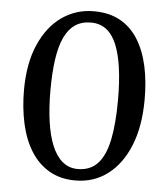

<svg xmlns="http://www.w3.org/2000/svg" viewBox="-54 -800 753 859"><g transform="rotate(5 323.0 -371.0)"><path d="M315.5 9.5Q248 9.5 198 -19.8Q148 -49 115.5 -101.2Q83 -153.5 67.5 -223.5Q52 -293.5 52 -375Q52.5 -495 89.8 -579.2Q127 -663.5 190.5 -707.8Q254 -752 333 -752Q402 -752 451.2 -724.8Q500.5 -697.5 532 -647.2Q563.5 -597 578.8 -528Q594 -459 593.5 -375.5Q593 -257 558 -170.8Q523 -84.5 460.5 -37.5Q398 9.5 315.5 9.5ZM322 -42.5Q378.5 -42.5 412 -79Q445.5 -115.5 460.2 -187.8Q475 -260 475 -367.5Q475 -448 466.2 -510Q457.5 -572 439.8 -614.5Q422 -657 393.5 -678.8Q365 -700.5 324.5 -700.5Q283.5 -700.5 254.2 -681Q225 -661.5 206.2 -622Q187.5 -582.5 178.8 -522.5Q170 -462.5 170 -381Q170 -305 178.8 -243Q187.5 -181 206 -136Q224.5 -91 253.5 -66.8Q282.5 -42.5 322 -42.5Z"/></g></svg>

Font: Merriweather Light 18pt
Style: Regular
Weight: 400
Version: Version 2.100